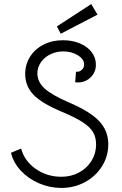

<svg xmlns="http://www.w3.org/2000/svg" viewBox="-20 -904 600 945"><path d="M34 -152 84 -173Q100 -112 155.5 -73Q211 -34 282 -34Q330 -34 369 -55Q408 -76 430.5 -112.5Q453 -149 453 -193Q453 -228 438 -253.5Q423 -279 387 -302.5Q351 -326 284 -354Q186 -395 145 -437.5Q104 -480 104 -540Q104 -587 128 -625Q152 -663 194.5 -684.5Q237 -706 290 -706Q336 -706 373 -690.5Q410 -675 431 -647.5Q452 -620 452 -586Q452 -546 422.5 -520Q393 -494 350 -499L354 -551Q370 -549 382 -559.5Q394 -570 394 -587Q394 -613 363 -632Q332 -651 291 -651Q257 -651 227.5 -636.5Q198 -622 181 -597Q164 -572 164 -543Q164 -501 199.5 -468.5Q235 -436 319 -400Q424 -355 468.5 -307.5Q513 -260 513 -194Q513 -135 482 -85.5Q451 -36 398 -7.5Q345 21 282 21Q225 21 172.5 -1.5Q120 -24 83 -63.5Q46 -103 34 -152ZM260 -774 429 -884 460 -832 279 -738Z"/></svg>

Font: Bellota
Style: Regular
Weight: 400
Designer: Kemie Guaida
Foundry: Kemie Guaida
Version: Version 4.001